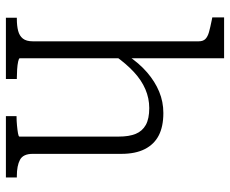

<svg xmlns="http://www.w3.org/2000/svg" viewBox="-86 -712 798 667"><g transform="rotate(90 313.5 -379.0)"><path d="M183 -758V-48Q183 -45 194.5 -42.5Q206 -40 222 -39Q238 -38 251 -38H255V0H42V-38H46Q70 -38 87.5 -42.5Q105 -47 114.5 -59Q124 -71 124 -93V-670Q124 -685 116 -693Q108 -701 92 -705.5Q76 -710 51 -715L41 -717V-758ZM597 0H384V-37H387Q400 -37 416 -38.5Q432 -40 443.5 -42Q455 -44 455 -47V-392Q455 -428 445.5 -451Q436 -474 414.5 -486Q393 -498 356 -498Q322 -498 290.5 -484.5Q259 -471 230.5 -444.5Q202 -418 175 -380L172 -421Q200 -463 232 -490.5Q264 -518 299 -532.5Q334 -547 373 -547Q420 -547 451 -531Q482 -515 498.5 -482.5Q515 -450 515 -401V-93Q515 -60 535.5 -49Q556 -38 592 -38H597Z"/></g></svg>

Font: Roboto Serif SemiCondensed ExtraLight
Style: Regular
Weight: 250
Width: 4
Designer: Greg Gazdowicz
Foundry: Commercial Type
Version: Version 1.007